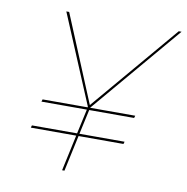

<svg xmlns="http://www.w3.org/2000/svg" viewBox="-75 -731 784 804"><g transform="rotate(10 316.5 -329.0)"><path d="M311 -278H503L500 -268H309L286 -163H478L475 -153H284L251 0H241L274 -153H81L84 -163H276L299 -268H106L109 -278H301V-281L143 -658H155L308 -289L621 -658H633Z"/></g></svg>

Font: Ysabeau Infant Hairline
Style: Italic
Weight: 100
Italic angle: -12°
Designer: Christian Thalmann (Catharsis Fonts)
Version: Version 0.003